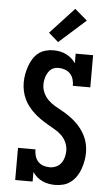

<svg xmlns="http://www.w3.org/2000/svg" viewBox="-64 -1027 628 1076"><g transform="rotate(5 250.0 -488.5)"><path d="M287 8Q269 8 251 4.5Q233 1 216 -6.5Q199 -14 185 -26.5Q171 -39 161 -54V0H63V-181H161Q161 -163 166 -145Q171 -127 183 -113.5Q195 -100 212.5 -94Q230 -88 249 -88Q267 -88 284.5 -95.5Q302 -103 313 -118Q324 -133 329 -151.5Q334 -170 334 -188Q334 -212 324 -234.5Q314 -257 297 -273.5Q280 -290 259 -302Q238 -314 217.5 -326Q197 -338 177.5 -351.5Q158 -365 140.5 -381Q123 -397 108 -416Q93 -435 83 -456.5Q73 -478 68 -501.5Q63 -525 63 -549Q63 -572 67 -594.5Q71 -617 78.5 -639Q86 -661 98 -681Q110 -701 127.5 -715.5Q145 -730 167.5 -736.5Q190 -743 213 -743Q232 -743 250 -739.5Q268 -736 284.5 -728Q301 -720 315 -708Q329 -696 339 -681V-735H437V-554H339Q339 -572 334 -590Q329 -608 317 -621Q305 -634 287.5 -640.5Q270 -647 252 -647Q240 -647 228.5 -644Q217 -641 208 -633.5Q199 -626 192.5 -615.5Q186 -605 182 -594Q178 -583 176 -571Q174 -559 174 -547Q174 -523 184 -501Q194 -479 211 -462Q228 -445 248.5 -433Q269 -421 290 -409.5Q311 -398 330.5 -384.5Q350 -371 367.5 -355Q385 -339 399.5 -320Q414 -301 424.5 -279.5Q435 -258 440 -234.5Q445 -211 445 -187Q445 -164 440.5 -140.5Q436 -117 428.5 -95Q421 -73 407.5 -53Q394 -33 375.5 -18.5Q357 -4 334 2Q311 8 287 8ZM235 -791 180 -839 315 -985 385 -925Z"/></g></svg>

Font: Iosevka Gothic
Style: Bold
Weight: 700
Monospace: yes
Designer: Belleve Invis
Foundry: Belleve Invis
Version: Version 15.5.1; ttfautohint (v1.8.4)